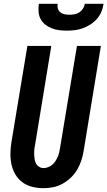

<svg xmlns="http://www.w3.org/2000/svg" viewBox="-20 -975 561 1003"><path d="M207 8Q177 8 148.5 1Q120 -6 97.5 -22.5Q75 -39 60.5 -63.5Q46 -88 40 -116Q34 -144 34.5 -174Q35 -204 40 -234L123 -735H248L163 -217Q160 -204 159 -191.5Q158 -179 158.5 -166.5Q159 -154 161 -142Q163 -130 168.5 -120Q174 -110 184.5 -103.5Q195 -97 208 -97Q219 -97 231 -101.5Q243 -106 253 -114.5Q263 -123 270 -134Q277 -145 282 -156.5Q287 -168 289.5 -180Q292 -192 294 -204L382 -735H507L417 -187Q413 -162 405 -137Q397 -112 383.5 -89Q370 -66 350 -47Q330 -28 306.5 -15Q283 -2 257.5 3Q232 8 207 8ZM329 -815Q308 -815 288 -817.5Q268 -820 249.5 -827.5Q231 -835 216 -847Q201 -859 192 -876Q183 -893 181.5 -913.5Q180 -934 183 -955H281Q279 -942 282.5 -930Q286 -918 295.5 -910.5Q305 -903 317.5 -900.5Q330 -898 343 -898Q356 -898 369.5 -900.5Q383 -903 394.5 -910.5Q406 -918 413.5 -930Q421 -942 423 -955H521Q518 -934 509.5 -913.5Q501 -893 486 -876Q471 -859 452 -847Q433 -835 412.5 -827.5Q392 -820 371 -817.5Q350 -815 329 -815Z"/></svg>

Font: Iosevka Extrabold
Style: Italic
Weight: 800
Italic angle: -9°
Monospace: yes
Designer: Belleve Invis
Foundry: Belleve Invis
Version: Version 32.5.0; ttfautohint (v1.8.4)